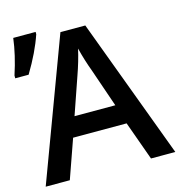

<svg xmlns="http://www.w3.org/2000/svg" viewBox="-117 -848 888 946"><g transform="rotate(-15 327.0 -375.0)"><path d="M435.1 -298.8 368.2 -493.2Q346.2 -551.8 330.1 -616.2Q316.9 -556.2 291.5 -484.9L227.1 -298.8ZM537.1 0 465.8 -198.2H192.9L123 0H0L267.1 -716.8H394L661.1 0ZM149.4 -749.5V-737.8Q121.1 -653.8 61.5 -554.7H-6.8V-568.8Q24.9 -666 35.2 -749.5Z"/></g></svg>

Font: OpenSans-Semibold
Style: Regular
Weight: 600
Foundry: Ascender Corporation
Version: Version 1.10